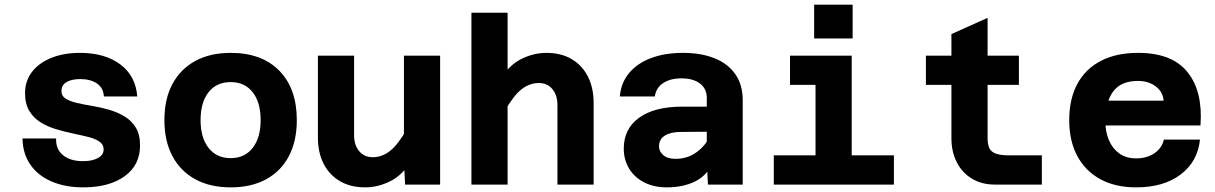

<svg xmlns="http://www.w3.org/2000/svg" viewBox="-20 -796 5240 828"><path d="M339 12Q261 12 202 -13.5Q143 -39 110.5 -86.5Q78 -134 77 -199H222Q220 -153 251.5 -127Q283 -101 338 -101Q378 -101 402.5 -114.5Q427 -128 427 -152Q427 -173 408.5 -185.5Q390 -198 360 -205.5Q330 -213 294 -220.5Q258 -228 221.5 -239Q185 -250 155 -268.5Q125 -287 106.5 -317.5Q88 -348 88 -394Q88 -447 118 -486Q148 -525 201.5 -546.5Q255 -568 325 -568Q432 -568 498.5 -518.5Q565 -469 572 -380H428Q426 -417 398 -436Q370 -455 326 -455Q289 -455 267 -442Q245 -429 245 -403Q245 -382 263.5 -370.5Q282 -359 312 -352Q342 -345 378.5 -339Q415 -333 451 -322.5Q487 -312 517 -294Q547 -276 565.5 -246Q584 -216 584 -169Q584 -84 517.5 -36Q451 12 339 12Z M975 12Q886 12 822 -23Q758 -58 723.5 -123Q689 -188 689 -278Q689 -369 723.5 -433.5Q758 -498 822 -533Q886 -568 975 -568Q1109 -568 1184.5 -491Q1260 -414 1260 -278Q1260 -188 1226 -123Q1192 -58 1128 -23Q1064 12 975 12ZM975 -114Q1035 -114 1069.5 -158Q1104 -202 1104 -278Q1104 -355 1069.5 -398.5Q1035 -442 975 -442Q914 -442 879.5 -398.5Q845 -355 845 -278Q845 -202 879.5 -158Q914 -114 975 -114Z M1507 -556V-213Q1507 -170 1529 -144Q1551 -118 1587 -118Q1628 -118 1662.5 -145.5Q1697 -173 1735 -240L1757 -108Q1719 -43 1665 -15.5Q1611 12 1555 12Q1491 12 1445.5 -15Q1400 -42 1375.5 -90Q1351 -138 1351 -203V-556ZM1878 -556V0H1727L1722 -99V-556Z M2384 0V-342Q2384 -386 2362 -412Q2340 -438 2304 -438Q2263 -438 2228.5 -410.5Q2194 -383 2156 -316L2134 -447Q2172 -513 2226 -540.5Q2280 -568 2336 -568Q2400 -568 2445.5 -541Q2491 -514 2515.5 -465.5Q2540 -417 2540 -352V0ZM2013 0V-741H2169V0Z M3033 0 3028 -100V-374Q3028 -413 2999 -435.5Q2970 -458 2919 -458Q2870 -458 2839.5 -437.5Q2809 -417 2804 -380H2653Q2658 -439 2693 -481Q2728 -523 2787.5 -545.5Q2847 -568 2926 -568Q3004 -568 3062 -544.5Q3120 -521 3151.5 -475.5Q3183 -430 3183 -364V0ZM2855 12Q2800 12 2758 -9.5Q2716 -31 2693 -69Q2670 -107 2670 -155Q2670 -241 2736.5 -288.5Q2803 -336 2920 -336H3043V-228L2916 -227Q2873 -227 2847.5 -211.5Q2822 -196 2822 -165Q2822 -143 2840.5 -127Q2859 -111 2893 -111Q2940 -111 2976.5 -134.5Q3013 -158 3037 -199L3054 -94Q3029 -39 2977.5 -13.5Q2926 12 2855 12Z M3497 0V-556H3653V0ZM3317 0V-126H3835V0ZM3387 -430V-556H3575V-430ZM3491 -630V-776H3657V-630Z M4270 0Q4214 0 4171.5 -25.5Q4129 -51 4106 -96.5Q4083 -142 4083 -200V-649L4239 -719V-200Q4239 -174 4246.5 -157.5Q4254 -141 4274.5 -133.5Q4295 -126 4332 -126H4473V0ZM3973 -430V-556H4374V-430Z M4880 12Q4790 12 4725.5 -23Q4661 -58 4626 -123Q4591 -188 4591 -278Q4591 -369 4626 -434Q4661 -499 4727.5 -533.5Q4794 -568 4888 -568Q5035 -568 5101.5 -484.5Q5168 -401 5157 -255H4715L4716 -362H4998Q4995 -400 4964 -423.5Q4933 -447 4887 -447Q4815 -447 4781 -402Q4747 -357 4747 -271Q4747 -228 4762 -192Q4777 -156 4806.5 -134.5Q4836 -113 4880 -113Q4927 -113 4959.5 -136Q4992 -159 4999 -194H5155Q5145 -99 5071.5 -43.5Q4998 12 4880 12Z"/></svg>

Font: Azeret Mono Thin
Style: Bold
Weight: 700
Version: Version 1.002